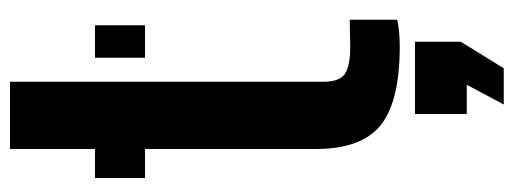

<svg xmlns="http://www.w3.org/2000/svg" viewBox="-342 -468 1028 384"><g transform="rotate(-90 172.0 -276.0)"><path d="M8 -500V-600H66V-770H200.5V-143Q200.5 -111 216.2 -100.2Q232 -89.5 271.5 -89.5Q285 -89.5 297.2 -90Q309.5 -90.5 324.5 -90.5V4.5Q312.5 7 299.5 8.2Q286.5 9.5 271 9.5Q160.5 9.5 113.2 -29Q66 -67.5 66 -158.5V-500ZM248.5 -500V-600H313.5V-500ZM155 217.5 194.5 143.5H136V40H280.5V131.5L227.5 217.5Z"/></g></svg>

Font: Big Shoulders Stencil Text Thin ExtraBold
Style: Regular
Weight: 800
Version: Version 2.001